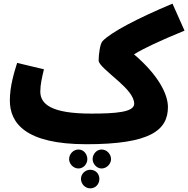

<svg xmlns="http://www.w3.org/2000/svg" viewBox="-20 -770 1032 1053"><path d="M454 21C803 21 901 -55 901 -183C901 -252 850 -357 715 -472C771 -506 851 -544 992 -602L926 -750C735 -670 588 -593 542 -544C528 -529 521 -468 521 -438C521 -416 570 -378 634 -321C675 -284 716 -241 716 -201C716 -154 611 -147 480 -147C267 -147 201 -196 201 -268C201 -306 211 -349 221 -390L74 -425C58 -374 34 -298 34 -219C34 -96 118 21 454 21ZM537 50C510 50 488 75 488 103C488 128 510 154 537 154C566 154 589 128 589 103C589 75 566 50 537 50ZM410 50C382 50 359 75 359 103C359 128 382 154 410 154C439 154 459 128 459 103C459 75 439 50 410 50ZM475 161C447 161 424 184 424 211C424 239 447 263 475 263C505 263 525 239 525 211C525 184 505 161 475 161Z"/></svg>

Font: Noto Sans Arabic UI Bk
Style: Regular
Weight: 900
Designer: Monotype Design Team, Nadine Chahine and Nizar Qandah
Foundry: Monotype Imaging Inc.
Version: Version 2.010